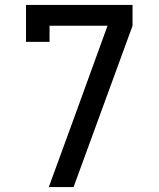

<svg xmlns="http://www.w3.org/2000/svg" viewBox="-20 -755 640 775"><path d="M177 0 272 -260 414 -651H180V-586H85V-735H515V-651L277 0Z"/></svg>

Font: Zed Mono Medium Extended
Style: Regular
Weight: 500
Width: 7
Monospace: yes
Designer: Belleve Invis
Foundry: Belleve Invis
Version: Version 1.0.0; ttfautohint (v1.8.4)